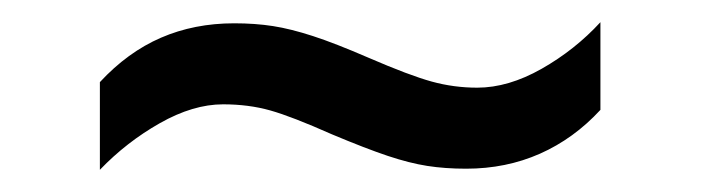

<svg xmlns="http://www.w3.org/2000/svg" viewBox="-20 -409 632 173"><path d="M70 -335Q95 -362 125 -375Q155 -388 191 -388Q210 -388 226 -385.5Q242 -383 262 -376.5Q282 -370 312 -357Q349 -341 369 -335.5Q389 -330 410 -330Q438 -330 468 -347Q498 -364 521 -389V-310Q497 -284 466.5 -270.5Q436 -257 400 -257Q381 -257 365 -259.5Q349 -262 329.5 -268.5Q310 -275 279 -288Q243 -304 223.5 -309.5Q204 -315 181 -315Q154 -315 124 -298Q94 -281 70 -256Z"/></svg>

Font: lkorean85
Style: Book
Weight: 400
Designer: Jelle Bosma - Monotype Design Team
Foundry: Monotype Imaging Inc.
Version: Version 2.003